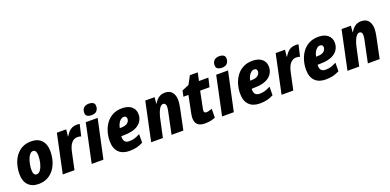

<svg xmlns="http://www.w3.org/2000/svg" viewBox="-2 -1658 5194 2557"><g transform="rotate(-20 2595.0 -379.0)"><path d="M240 10Q147 10 94.5 -45Q42 -100 42 -198Q42 -270 60.5 -335Q79 -400 116 -450.5Q153 -501 208 -530Q263 -559 335 -559Q429 -559 481.5 -503.5Q534 -448 534 -348Q534 -278 515.5 -213.5Q497 -149 460 -98.5Q423 -48 368 -19Q313 10 240 10ZM259 -120Q290 -120 313.5 -153.5Q337 -187 350.5 -239.5Q364 -292 364 -349Q364 -386 352.5 -407.5Q341 -429 316 -429Q292 -429 272.5 -407.5Q253 -386 239.5 -351Q226 -316 218.5 -275.5Q211 -235 211 -197Q211 -120 259 -120Z M583 0 699 -549H831L821 -452H825Q858 -508 895 -533.5Q932 -559 985 -559Q1009 -559 1025 -555L987 -392Q977 -396 963.5 -398.5Q950 -401 933 -401Q888 -401 853.5 -363.5Q819 -326 801 -244L749 0Z M1214 -610Q1180 -610 1156 -624Q1132 -638 1132 -673Q1132 -720 1159 -744Q1186 -768 1232 -768Q1264 -768 1288.5 -754Q1313 -740 1313 -705Q1313 -663 1289 -636.5Q1265 -610 1214 -610ZM993 0 1109 -549H1277L1159 0Z M1527 10Q1430 10 1376 -44Q1322 -98 1322 -202Q1322 -270 1341 -334Q1360 -398 1397.5 -449Q1435 -500 1491.5 -529.5Q1548 -559 1623 -559Q1710 -559 1758 -518Q1806 -477 1806 -410Q1806 -321 1735.5 -266.5Q1665 -212 1515 -212H1490Q1489 -206 1489 -197Q1489 -113 1569 -113Q1610 -113 1644.5 -123.5Q1679 -134 1722 -157L1721 -36Q1679 -14 1635 -2Q1591 10 1527 10ZM1508 -320H1523Q1590 -320 1618.5 -345Q1647 -370 1647 -402Q1647 -443 1606 -443Q1583 -443 1562.5 -426Q1542 -409 1527.5 -381Q1513 -353 1508 -320Z M1836 0 1952 -549H2084L2076 -459H2080Q2107 -507 2143.5 -533Q2180 -559 2231 -559Q2301 -559 2334 -515.5Q2367 -472 2367 -405Q2367 -382 2363.5 -355.5Q2360 -329 2355 -303L2292 0H2125L2190 -311Q2193 -326 2195.5 -343.5Q2198 -361 2198 -375Q2198 -400 2187 -413Q2176 -426 2159 -426Q2126 -426 2099 -376.5Q2072 -327 2055 -246L2002 0Z M2598 10Q2532 10 2496.5 -19Q2461 -48 2461 -118Q2461 -134 2464.5 -154Q2468 -174 2471 -191L2518 -423H2447L2464 -505L2563 -547L2626 -663H2737L2713 -549H2846L2817 -423H2684L2638 -195Q2636 -184 2634 -174Q2632 -164 2632 -157Q2632 -124 2665 -124Q2683 -124 2703.5 -129.5Q2724 -135 2746 -144L2745 -19Q2718 -6 2681.5 2Q2645 10 2598 10Z M3062 -610Q3028 -610 3004 -624Q2980 -638 2980 -673Q2980 -720 3007 -744Q3034 -768 3080 -768Q3112 -768 3136.5 -754Q3161 -740 3161 -705Q3161 -663 3137 -636.5Q3113 -610 3062 -610ZM2841 0 2957 -549H3125L3007 0Z M3375 10Q3278 10 3224 -44Q3170 -98 3170 -202Q3170 -270 3189 -334Q3208 -398 3245.5 -449Q3283 -500 3339.5 -529.5Q3396 -559 3471 -559Q3558 -559 3606 -518Q3654 -477 3654 -410Q3654 -321 3583.5 -266.5Q3513 -212 3363 -212H3338Q3337 -206 3337 -197Q3337 -113 3417 -113Q3458 -113 3492.5 -123.5Q3527 -134 3570 -157L3569 -36Q3527 -14 3483 -2Q3439 10 3375 10ZM3356 -320H3371Q3438 -320 3466.5 -345Q3495 -370 3495 -402Q3495 -443 3454 -443Q3431 -443 3410.5 -426Q3390 -409 3375.5 -381Q3361 -353 3356 -320Z M3684 0 3800 -549H3932L3922 -452H3926Q3959 -508 3996 -533.5Q4033 -559 4086 -559Q4110 -559 4126 -555L4088 -392Q4078 -396 4064.5 -398.5Q4051 -401 4034 -401Q3989 -401 3954.5 -363.5Q3920 -326 3902 -244L3850 0Z M4309 10Q4212 10 4158 -44Q4104 -98 4104 -202Q4104 -270 4123 -334Q4142 -398 4179.5 -449Q4217 -500 4273.5 -529.5Q4330 -559 4405 -559Q4492 -559 4540 -518Q4588 -477 4588 -410Q4588 -321 4517.5 -266.5Q4447 -212 4297 -212H4272Q4271 -206 4271 -197Q4271 -113 4351 -113Q4392 -113 4426.5 -123.5Q4461 -134 4504 -157L4503 -36Q4461 -14 4417 -2Q4373 10 4309 10ZM4290 -320H4305Q4372 -320 4400.5 -345Q4429 -370 4429 -402Q4429 -443 4388 -443Q4365 -443 4344.5 -426Q4324 -409 4309.5 -381Q4295 -353 4290 -320Z M4618 0 4734 -549H4866L4858 -459H4862Q4889 -507 4925.5 -533Q4962 -559 5013 -559Q5083 -559 5116 -515.5Q5149 -472 5149 -405Q5149 -382 5145.5 -355.5Q5142 -329 5137 -303L5074 0H4907L4972 -311Q4975 -326 4977.5 -343.5Q4980 -361 4980 -375Q4980 -400 4969 -413Q4958 -426 4941 -426Q4908 -426 4881 -376.5Q4854 -327 4837 -246L4784 0Z"/></g></svg>

Font: Noto Sans Disp ExtBd
Style: Italic
Weight: 800
Italic angle: -12°
Designer: Monotype Design Team
Foundry: Monotype Imaging Inc.
Version: Version 2.000;GOOG;noto-source:20170915:90ef993387c0